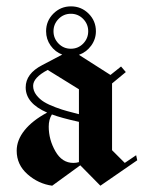

<svg xmlns="http://www.w3.org/2000/svg" viewBox="-20 -580 452 604"><path d="M125 -481.7Q125 -514.2 147.9 -537.1Q170.8 -560 203.3 -560Q235.8 -560 258.8 -537.1Q281.7 -514.2 281.7 -481.7Q281.7 -456.7 266.7 -436.2Q251.7 -415.8 228.3 -407.5L327.5 -344.2L360.8 -370.8L375.8 -353.3L332.5 -317.5V-107.5L372.5 -67.5L408.3 -91.7L411.7 -75.8L295.8 4.2L232.5 -60L144.2 4.2Q100.8 -1.7 66.7 -31.7Q32.5 -61.7 32.5 -105.8Q32.5 -139.2 57.1 -170Q81.7 -200.8 128.3 -225.8Q60.8 -255 60.8 -305Q60.8 -348.3 112.5 -375L175.8 -408.3Q153.3 -416.7 139.2 -436.7Q125 -456.7 125 -481.7ZM164.2 -520.4Q148.3 -504.2 148.3 -481.7Q148.3 -459.2 164.2 -442.9Q180 -426.7 202.9 -426.7Q225.8 -426.7 241.7 -442.9Q257.5 -459.2 257.5 -481.7Q257.5 -504.2 241.7 -520.4Q225.8 -536.7 202.9 -536.7Q180 -536.7 164.2 -520.4ZM130 -360Q84.2 -335.8 84.2 -310Q84.2 -294.2 94.6 -280.8Q105 -267.5 118.8 -259.2Q132.5 -250.8 154.6 -242.5Q176.7 -234.2 191.7 -230.4Q206.7 -226.7 228.3 -220.8Q228.3 -234.2 228.3 -260.4Q228.3 -286.7 228.3 -299.2ZM228.3 -196.7Q171.7 -209.2 143.3 -220Q133.3 -204.2 133.3 -181.7Q133.3 -140.8 154.2 -104.2Q175 -67.5 210.8 -67.5Q220 -67.5 228.3 -70Q228.3 -91.7 228.3 -133.3Q228.3 -175 228.3 -196.7Z"/></svg>

Font: Chomsky
Style: Regular
Weight: 400
Version: Version 2.3